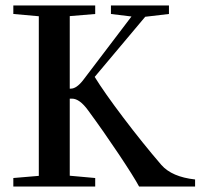

<svg xmlns="http://www.w3.org/2000/svg" viewBox="-20 -683 756 703"><path d="M28.8 0V-31.2L122.1 -39.1V-623.5L28.8 -631.8V-663.1H328.6V-631.8L235.4 -624V-358.4H239.3Q259.8 -358.4 283.7 -388.7L461.4 -622.6L386.2 -631.8V-663.1H598.6V-631.8L511.7 -621.6L326.7 -401.4Q361.3 -345.2 431.6 -252.2Q502 -159.2 570.8 -79.1Q609.4 -35.2 694.3 -25.9V0H489.3Q470.2 -35.6 415.3 -117.9Q360.4 -200.2 302.7 -278.8Q271.5 -321.8 243.7 -321.8H235.4V-39.6L328.6 -31.2V0Z"/></svg>

Font: Elstob 10pt Medium
Style: Regular
Weight: 500
Designer: Peter S. Baker
Version: Version 1.015